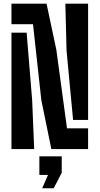

<svg xmlns="http://www.w3.org/2000/svg" viewBox="-20 -820 548 1056"><path d="M262.5 0 207.5 -268 161.5 -687H43V-800H236L290 -545.5L348.5 -114H464.5V0ZM43 0V-640.5H126.5L157 -267L168 0ZM382 -160.5 346 -541.5 339.5 -800H464.5V-160.5ZM212 215.5 244 142H196.5V40H319.5V130L275.5 215.5Z"/></svg>

Font: Big Shoulders Stencil Display Thin ExtraBold
Style: Regular
Weight: 800
Version: Version 2.001